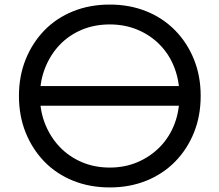

<svg xmlns="http://www.w3.org/2000/svg" viewBox="-20 -811 961 841"><path d="M131 -348V-434H788V-348ZM461 10Q373 10 300 -19.5Q227 -49 174.5 -103Q122 -157 92.5 -230Q63 -303 63 -391Q63 -478 92.5 -551Q122 -624 174.5 -678Q227 -732 300 -761.5Q373 -791 461 -791Q548 -791 621 -761.5Q694 -732 747 -678Q800 -624 829.5 -551Q859 -478 859 -391Q859 -303 829.5 -230Q800 -157 747 -103Q694 -49 621 -19.5Q548 10 461 10ZM461 -77Q527 -77 583 -101Q639 -125 680.5 -167.5Q722 -210 744 -267Q766 -324 766 -391Q766 -457 744 -514.5Q722 -572 680.5 -614.5Q639 -657 583 -680.5Q527 -704 461 -704Q394 -704 338 -680.5Q282 -657 241.5 -614.5Q201 -572 178 -514.5Q155 -457 155 -391Q155 -324 178 -267Q201 -210 241.5 -167.5Q282 -125 338 -101Q394 -77 461 -77Z"/></svg>

Font: Comfortaa SemiBold
Style: Regular
Weight: 600
Designer: Johan Aakerlund
Foundry: Johan Aakerlund
Version: Version 3.104; ttfautohint (v1.8.1.43-b0c9)